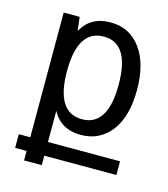

<svg xmlns="http://www.w3.org/2000/svg" viewBox="-114 -649 829 947"><g transform="rotate(15 301.0 -176.0)"><path d="M97.2 159.7H38.6V89.8H97.2V-546.9H178.7L187.5 -477.1Q232.4 -560.1 334 -560.1Q431.6 -560.1 488.5 -482.9Q545.4 -405.8 545.4 -271Q545.4 -138.2 489.3 -62.5Q461.4 -25.4 422.6 -5.6Q383.8 14.2 333.5 14.2Q232.4 14.2 187.5 -68.8V89.8H555.7V159.7H187.5V208H97.2ZM320.3 -62Q385.7 -62 418.5 -115.2Q451.2 -167 451.2 -272.9Q451.2 -483.9 320.3 -483.9Q187.5 -483.9 187.5 -272.9Q187.5 -62 320.3 -62Z"/></g></svg>

Font: Vazir Code Hack
Style: Code-Hack
Weight: 400
Foundry: DejaVu fonts team - Redesigned by Saber Rastikerdar
Version: Version 1.1.2